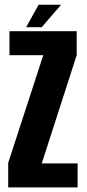

<svg xmlns="http://www.w3.org/2000/svg" viewBox="-20 -810 377 830"><path d="M15.5 0V-106L167 -571.5H21V-675H311.5V-571.5L160.5 -103.5H315.5V0ZM93 -692.5 147 -789.5H244L160.5 -692.5Z"/></svg>

Font: Anybody Condensed Regular
Style: Bold
Weight: 700
Width: 3
Designer: Tyler Finck
Foundry: Etcetera Type Company
Version: Version 1.010; ttfautohint (v1.8.3) -l 8 -r 50 -G 200 -x 14 